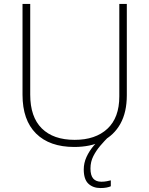

<svg xmlns="http://www.w3.org/2000/svg" viewBox="-20 -734 756 972"><path d="M438 119Q438 154 452 170Q466 186 493 186Q508 186 520.5 183.5Q533 181 541 179V209Q532 213 519 215.5Q506 218 489 218Q451 218 427.5 196Q404 174 404 124Q404 91 418 60.5Q432 30 455 3Q478 -24 506 -48L530 -42Q509 -21 488 3.5Q467 28 452.5 56.5Q438 85 438 119ZM622 -252Q622 -166 589.5 -107.5Q557 -49 497.5 -19.5Q438 10 356 10Q231 10 162.5 -58Q94 -126 94 -254V-714H133V-255Q133 -142 191.5 -84Q250 -26 358 -26Q463 -26 523.5 -82Q584 -138 584 -246V-714H622Z"/></svg>

Font: Noto Sans Cham ExtraLight
Style: Regular
Weight: 250
Version: Version 2.002